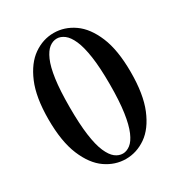

<svg xmlns="http://www.w3.org/2000/svg" viewBox="-181 -881 955 1021"><g transform="rotate(-30 296.5 -370.5)"><path d="M297 16Q231 16 173.5 -24Q116 -64 80 -150Q44 -236 44 -372Q44 -507 80 -592Q116 -677 173.5 -717Q231 -757 297 -757Q363 -757 420.5 -717Q478 -677 513.5 -592Q549 -507 549 -372Q549 -236 513.5 -150Q478 -64 420.5 -24Q363 16 297 16ZM297 -17Q320 -17 342.5 -34Q365 -51 382.5 -91.5Q400 -132 410 -200.5Q420 -269 420 -372Q420 -474 410 -542Q400 -610 382.5 -649.5Q365 -689 342.5 -706Q320 -723 297 -723Q272 -723 250 -706Q228 -689 210.5 -649.5Q193 -610 183.5 -542.5Q174 -475 174 -372Q174 -269 183.5 -200Q193 -131 210.5 -91Q228 -51 250 -34Q272 -17 297 -17Z"/></g></svg>

Font: Noto Serif TC
Style: Bold
Weight: 700
Designer: Ryoko NISHIZUKA 西塚涼子 (kana & ideographs); Frank Grießhammer (Latin, Greek & Cyrillic); Wenlong ZHANG 张文龙 (bopomofo); San
Foundry: Adobe
Version: Version 2.002-H1;hotconv 1.1.0;makeotfexe 2.6.0